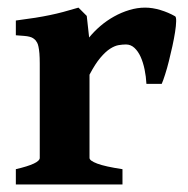

<svg xmlns="http://www.w3.org/2000/svg" viewBox="-20 -489 499 509"><path d="M444.3 -445.8Q447.3 -443.8 447 -432.4Q446.8 -420.9 444.1 -403.8Q441.4 -386.7 437 -366.5Q432.6 -346.2 427.7 -326.9Q422.9 -307.6 417.7 -291.5Q412.6 -275.4 408.7 -266.6H368.2Q367.2 -286.1 363.3 -304.9Q359.4 -323.7 352.8 -338.4Q346.2 -353 336.4 -362.1Q326.7 -371.1 314 -371.1Q305.2 -371.1 294.7 -369.4Q284.2 -367.7 272 -359.9Q259.8 -352.1 246.1 -335.9Q232.4 -319.8 217.3 -291V-70.3Q217.3 -63 238 -55.2Q258.8 -47.4 304.7 -40.5V0H22V-40.5Q85.4 -55.2 85.4 -70.3V-320.3Q85.4 -336.4 84.5 -347.4Q83.5 -358.4 82 -365.2Q80.6 -372.1 78.4 -376Q76.2 -379.9 74.2 -382.3Q70.8 -385.7 67.4 -387.9Q64 -390.1 58.3 -391.6Q52.7 -393.1 44.2 -393.8Q35.6 -394.5 22 -395.5V-434.6Q52.2 -438.5 73.5 -441.9Q94.7 -445.3 112.3 -449Q129.9 -452.6 147.5 -457.3Q165 -461.9 188 -468.8L210 -446.8L216.3 -389.6Q229.5 -405.8 246.3 -420.2Q263.2 -434.6 282.5 -445.3Q301.8 -456.1 322.8 -462.4Q343.8 -468.8 364.7 -468.8Q384.3 -468.8 405.3 -462.4Q426.3 -456.1 444.3 -445.8Z"/></svg>

Font: Gentium Book Basic
Style: Bold
Weight: 700
Designer: J. Victor Gaultney and Annie Olsen
Foundry: SIL International
Version: Version 1.102; 2013; Maintenance release